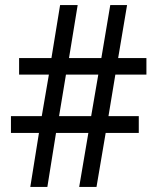

<svg xmlns="http://www.w3.org/2000/svg" viewBox="-20 -734 618 754"><path d="M433 -441H555V-506H444L479 -714H413L378 -506H251L285 -714H216L182 -506H55V-441H172L144 -278H23V-212H133L99 0H166L200 -212H327L291 0H359L395 -212H525V-278H406ZM212 -278 239 -441H366L338 -278Z"/></svg>

Font: Noto Sans Georgian SemiCondensed
Style: Regular
Weight: 400
Width: 4
Designer: Monotype Design Team, Akaki Razmadze
Foundry: Google LLC
Version: Version 2.005